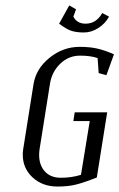

<svg xmlns="http://www.w3.org/2000/svg" viewBox="-20 -684 438 704"><path d="M63.5 -116.2Q63.5 -126 64.9 -136.2L103 -376Q112.3 -432.6 161.9 -472.4Q211.4 -512.2 272 -512.2Q308.6 -512.2 335.9 -506.1Q363.3 -500 397.9 -484.9L370.1 -408.2L341.8 -416L337.9 -471.2Q311 -480 273.9 -480Q231.4 -480 200.7 -450.2Q169.9 -420.4 163.1 -376L125 -136.2Q123.5 -126 123.5 -115.7Q123.5 -78.6 144.5 -55.4Q165.5 -32.2 203.1 -32.2Q242.7 -32.2 276.9 -43L309.1 -240.2H249L253.9 -272H373L335 -33.2Q287.1 -14.2 258.1 -7.1Q229 0 190.9 0Q135.7 0 99.6 -33.4Q63.5 -66.9 63.5 -116.2ZM196.8 -597.2 233.9 -664.1 258.8 -649.9 249 -623Q262.2 -597.2 293.9 -597.2Q333 -597.2 355 -636.2L379.9 -623Q365.7 -597.2 340.3 -581.1Q314.9 -564.9 288.1 -564.9Q258.8 -564.9 240.2 -571.5Q221.7 -578.1 196.8 -597.2Z"/></svg>

Font: Gawaa
Style: Italic
Weight: 400
Designer: T. Christopher White
Version: Version 1.0